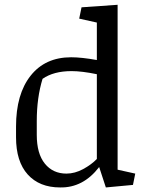

<svg xmlns="http://www.w3.org/2000/svg" viewBox="-20 -783 619 813"><path d="M135.7 -270V-211.9Q135.7 -132.3 169.9 -90.1Q204.1 -47.9 261.2 -47.9Q296.9 -47.9 332.3 -67.1Q367.7 -86.4 390.1 -109.9V-468.8Q326.7 -481.9 283.2 -481.9Q207 -481.9 160.2 -449.2Q135.7 -369.6 135.7 -270ZM47.9 -201.7V-247.1Q47.9 -384.3 109.6 -462.4Q171.4 -540.5 281.2 -540.5Q325.2 -540.5 390.1 -528.8V-687.5L315.4 -704.1L325.2 -752L478 -762.7V-64.5L552.7 -47.9L543 0L428.2 10.7L399.9 -75.7Q332 12.7 234.4 10.7Q147 10.7 97.4 -44.2Q47.9 -99.1 47.9 -201.7Z"/></svg>

Font: NoticiaText-Regular
Style: Regular
Weight: 400
Designer: JM Sole
Foundry: JM Sole
Version: Version 1.003